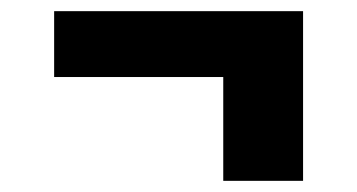

<svg xmlns="http://www.w3.org/2000/svg" viewBox="-20 -419 640 344"><path d="M380 -95V-281H77V-399H523V-95Z"/></svg>

Font: Iosevka Curly Heavy Extended
Style: Regular
Weight: 900
Width: 7
Monospace: yes
Designer: Belleve Invis
Foundry: Belleve Invis
Version: Version 11.1.0; ttfautohint (v1.8.3)